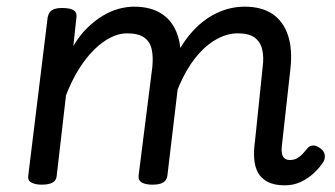

<svg xmlns="http://www.w3.org/2000/svg" viewBox="-20 -539 1004 576"><path d="M834 17Q803 17 783 6.5Q763 -4 753.5 -22Q744 -40 742.5 -64.5Q741 -89 745 -116L768 -338Q772 -368 766.5 -391Q761 -414 743.5 -426.5Q726 -439 693 -439Q664 -439 634.5 -424Q605 -409 578 -379.5Q551 -350 529 -306.5Q507 -263 492 -207H461Q470 -283 494 -341Q518 -399 552.5 -439Q587 -479 628.5 -499Q670 -519 714 -519Q765 -519 797.5 -497Q830 -475 844 -433Q858 -391 851 -330L826 -105Q824 -91 825.5 -80.5Q827 -70 833 -64.5Q839 -59 850 -59Q862 -59 871 -64Q880 -69 887.5 -77Q895 -85 903 -95Q909 -102 919 -102.5Q929 -103 941 -94Q952 -86 954 -75.5Q956 -65 951 -55Q940 -37 922.5 -20.5Q905 -4 883 6.5Q861 17 834 17ZM105 15Q86 15 74 8.5Q62 2 65 -14L123 -487Q126 -502 136 -508.5Q146 -515 166 -515Q192 -515 202 -507.5Q212 -500 209 -484L200 -401Q219 -433 241.5 -455Q264 -477 288 -491.5Q312 -506 336 -512.5Q360 -519 382 -519Q433 -519 466 -497Q499 -475 513 -433Q527 -391 520 -330L482 -11Q480 2 469.5 8.5Q459 15 437 15Q417 15 405.5 8.5Q394 2 396 -14L437 -338Q440 -369 435 -391.5Q430 -414 412.5 -426.5Q395 -439 361 -439Q337 -439 312 -426.5Q287 -414 262.5 -390Q238 -366 216.5 -331.5Q195 -297 178 -253L150 -11Q149 2 138 8.5Q127 15 105 15Z"/></svg>

Font: Playwrite GB J
Style: Italic
Weight: 400
Italic angle: -7.01216°
Designer: Veronika Burian, José Scaglione
Foundry: TypeTogether
Version: Version 1.002